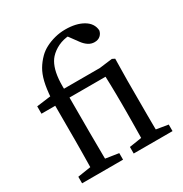

<svg xmlns="http://www.w3.org/2000/svg" viewBox="-173 -882 969 1015"><g transform="rotate(-30 311.5 -374.5)"><path d="M37 0V-40L147 -57H177L287 -40V0ZM116 0Q117 -35 117.5 -70.5Q118 -106 118.5 -141.5Q119 -177 119 -212V-426H35V-471L149 -486L120 -470Q124 -529 133.5 -568Q143 -607 159.5 -635Q176 -663 200 -687Q219 -706 245 -719.5Q271 -733 302 -741Q333 -749 366 -749Q432 -749 474.5 -724Q517 -699 520 -655Q517 -637 503.5 -625Q490 -613 468 -613Q448 -613 431 -624Q414 -635 400 -654L353 -718L357 -724H361L370 -711Q332 -709 300.5 -694Q269 -679 247 -655Q230 -636 219.5 -607Q209 -578 205.5 -538Q202 -498 206 -443V-212Q206 -177 206.5 -141.5Q207 -106 207 -70.5Q207 -35 208 0ZM352 0V-40L462 -57H486L589 -40V0ZM426 0Q427 -25 427.5 -62.5Q428 -100 428.5 -140Q429 -180 429 -211V-263Q429 -297 428.5 -324Q428 -351 427.5 -376Q427 -401 426 -426H163V-481H423L502 -491L518 -483L516 -352V-211Q516 -180 516 -140Q516 -100 516.5 -62.5Q517 -25 518 0Z"/></g></svg>

Font: Source Serif 4 18pt
Style: Regular
Weight: 400
Designer: Frank Grießhammer
Foundry: Adobe Systems Incorporated
Version: Version 4.004;hotconv 1.0.116;makeotfexe 2.5.65601